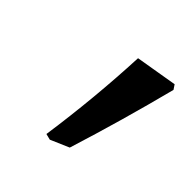

<svg xmlns="http://www.w3.org/2000/svg" viewBox="-85 -581 360 360"><g transform="rotate(45 95.0 -401.5)"><path d="M129 -298 92 -282 80 -285Q96 -396 101 -507L184 -521L190 -512Q162 -403 129 -298Z"/></g></svg>

Font: Alegreya SC Medium
Style: Italic
Weight: 500
Italic angle: -7°
Designer: Juan Pablo del Peral
Foundry: Huerta Tipografica
Version: Version 2.007; ttfautohint (v1.6)